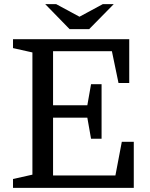

<svg xmlns="http://www.w3.org/2000/svg" viewBox="-20 -910 725 930"><path d="M412 -769 531 -890H478L365 -829L252 -890H199L317 -769ZM472 -502H421L403 -400H237V-662H522L554 -508H606V-720H43V-677L137 -656V-64L43 -43V0H628V-223H570L539 -60H237V-340H403L421 -238H472Z"/></svg>

Font: Domine
Style: Regular
Weight: 400
Designer: Pablo Impallari, Rodrigo Fuenzalida, Brenda Gallo
Foundry: Pablo Impallari, Rodrigo Fuenzalida, Brenda Gallo
Version: Version 2.000